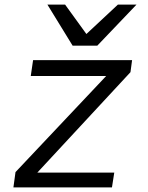

<svg xmlns="http://www.w3.org/2000/svg" viewBox="-20 -810 640 830"><path d="M47 -66 439 -481.5H113L123 -550H551L544 -498L141.5 -64H474L464 0H38ZM185 -790H261.5L353.5 -663L489.5 -790H570L400.5 -612.5H294Z"/></svg>

Font: JuliaMono Light
Style: Italic
Weight: 300
Italic angle: -9°
Monospace: yes
Designer: cormullion
Foundry: corm
Version: Version 0.054; ttfautohint (v1.8.4)